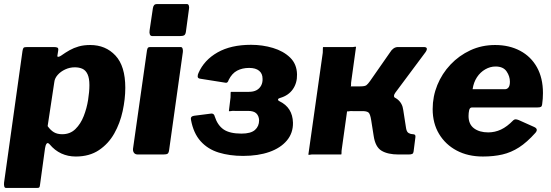

<svg xmlns="http://www.w3.org/2000/svg" viewBox="-29 -762 2719 947"><path d="M1 165Q-6 165 -8 157.5Q-10 150 -9 139L82 -511Q84 -523 87.5 -526.5Q91 -530 106 -530H236Q249 -530 254.5 -527Q260 -524 258 -512L254 -487Q253 -481 259.5 -482Q266 -483 273 -488Q294 -503 314.5 -514.5Q335 -526 359.5 -533Q384 -540 416 -540Q492 -540 540.5 -488Q589 -436 589 -329Q589 -274 576 -214Q563 -154 534.5 -103.5Q506 -53 459 -21.5Q412 10 345 10Q306 10 273.5 -5Q241 -20 216 -50Q206 -61 200.5 -53Q195 -45 193 -30L168 152Q167 161 164 163Q161 165 153 165H1ZM278 -100Q317 -100 343 -125.5Q369 -151 384 -189.5Q399 -228 405.5 -269Q412 -310 412 -342Q412 -376 403 -395.5Q394 -415 378 -422.5Q362 -430 340 -430Q315 -430 292.5 -419.5Q270 -409 255.5 -392.5Q241 -376 239 -358L206 -140Q220 -120 236.5 -110Q253 -100 278 -100Z M805 -21Q803 -7 797 -3.5Q791 0 775 0H651Q638 0 632 -8Q626 -16 627 -28L696 -514Q698 -524 701 -527Q704 -530 713 -530H862Q869 -530 871.5 -522.5Q874 -515 873 -506ZM888 -606Q886 -592 879.5 -588Q873 -584 857 -584H723Q713 -584 710 -592.5Q707 -601 709 -613L725 -721Q728 -742 744 -742H893Q900 -742 902.5 -734Q905 -726 903 -717Z M1170 7Q1104 7 1050 -9.5Q996 -26 960.5 -65.5Q925 -105 913 -171Q909 -188 928 -191L1014 -202Q1027 -202 1030 -188Q1044 -144 1074 -123.5Q1104 -103 1162 -103Q1208 -103 1228.5 -121Q1249 -139 1249 -169Q1248 -190 1235.5 -202.5Q1223 -215 1194 -215H1129Q1117 -216 1109 -214Q1101 -212 1100 -215L1108 -281Q1109 -294 1108.5 -301.5Q1108 -309 1111 -309H1198Q1221 -309 1236 -317Q1251 -325 1259 -340Q1267 -355 1266 -374Q1266 -399 1249 -413Q1232 -427 1200 -427Q1166 -427 1140.5 -413.5Q1115 -400 1099 -368Q1094 -351 1083 -354L957 -374Q946 -376 946 -385Q946 -394 950 -402Q978 -466 1044 -503.5Q1110 -541 1209 -541Q1266 -541 1317.5 -525.5Q1369 -510 1402 -478Q1435 -446 1436 -395Q1437 -353 1415.5 -322Q1394 -291 1353 -279Q1344 -277 1342.5 -272Q1341 -267 1349 -263Q1382 -247 1398.5 -220.5Q1415 -194 1416 -157Q1417 -106 1386 -69Q1355 -32 1299.5 -12.5Q1244 7 1170 7Z M1492 0 1563 -502Q1564 -515 1563.5 -522.5Q1563 -530 1566 -530H1699Q1712 -529 1719 -531Q1726 -533 1727 -530L1704 -364Q1702 -352 1702.5 -344Q1703 -336 1700 -336H1787L1857 -296Q1906 -292 1931 -272.5Q1956 -253 1960 -219L1974 -129Q1977 -111 1987 -105.5Q1997 -100 2008 -100Q2022 -100 2020 -86L2011 -15Q2010 -6 2004.5 -3Q1999 0 1986 0H1937Q1884 0 1853 -18.5Q1822 -37 1814 -92L1802 -168Q1797 -201 1788 -207.5Q1779 -214 1759 -214H1711Q1699 -215 1691.5 -213Q1684 -211 1683 -214L1657 -28Q1655 -16 1655.5 -8Q1656 0 1653 0H1520Q1509 -1 1501 1Q1493 3 1492 0ZM1749 -265 1748 -336Q1771 -336 1778.5 -342Q1786 -348 1796 -362L1895 -504Q1902 -516 1912 -523Q1922 -530 1934 -530H2061Q2074 -530 2076 -523.5Q2078 -517 2070 -505L1921 -305Q1908 -287 1920 -279Z M2353 10Q2279 10 2223.5 -19.5Q2168 -49 2136.5 -101.5Q2105 -154 2105 -224Q2105 -286 2128 -342.5Q2151 -399 2193 -443.5Q2235 -488 2291 -514Q2347 -540 2413 -540Q2483 -540 2536.5 -511.5Q2590 -483 2619.5 -430Q2649 -377 2649 -303Q2649 -289 2648 -275Q2647 -261 2645 -247Q2644 -238 2639 -235Q2634 -232 2621 -232H2299Q2288 -232 2285 -218.5Q2282 -205 2282 -190Q2282 -149 2309 -129Q2336 -109 2379 -109Q2412 -109 2442 -123Q2472 -137 2503 -169Q2509 -174 2515 -173.5Q2521 -173 2529 -170L2605 -136Q2628 -126 2612 -107Q2570 -60 2531 -35Q2492 -10 2449 0Q2406 10 2353 10ZM2462 -322Q2472 -322 2479 -330.5Q2486 -339 2486 -359Q2486 -386 2469.5 -410Q2453 -434 2415 -434Q2389 -434 2364.5 -420Q2340 -406 2323.5 -381Q2307 -356 2302 -322Z"/></svg>

Font: Libre Franklin ExtraBold
Style: Italic
Weight: 800
Italic angle: -8°
Designer: Pablo Impallari, Rodrigo Fuenzalida, Nhung Nguyen
Foundry: Impallari Type
Version: Version 3.000